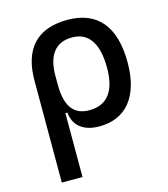

<svg xmlns="http://www.w3.org/2000/svg" viewBox="-112 -615 810 927"><g transform="rotate(-15 293.0 -151.0)"><path d="M328.1 9.8C462.4 9.8 539.1 -84 539.1 -253.9C539.1 -433.6 460.9 -527.3 310.5 -527.3C160.2 -527.3 82 -444.3 82 -285.6V224.6H185.5V-94.7H195.3C201.7 -25.4 252.4 9.8 328.1 9.8ZM185.5 -237.3V-281.2C185.5 -385.3 228.5 -439.5 310.5 -439.5C393.6 -439.5 436.5 -376 436.5 -253.9C436.5 -137.7 390.6 -78.1 301.8 -78.1C223.1 -78.1 185.5 -129.9 185.5 -237.3Z"/></g></svg>

Font: Cascadia Code PL
Style: Regular
Weight: 400
Monospace: yes
Designer: Aaron Bell
Foundry: Saja Typeworks
Version: Version 2404.023